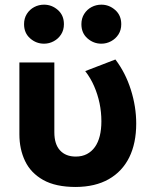

<svg xmlns="http://www.w3.org/2000/svg" viewBox="-20 -766 636 802"><path d="M296.5 15Q212.5 15 160.5 -14.2Q108.5 -43.5 84.8 -93.2Q61 -143 61 -205V-505H207V-213.5Q207 -163.5 230.8 -137.8Q254.5 -112 296.5 -112Q323 -112 343 -122.5Q363 -133 376.5 -152Q390 -171 396.8 -198.2Q403.5 -225.5 403.5 -259Q403.5 -298 395.8 -335Q388 -372 373.2 -406Q358.5 -440 336 -469L462 -517.5Q504 -462.5 526.5 -391.5Q549 -320.5 549 -250Q549 -167.5 519.8 -108.5Q490.5 -49.5 434.2 -17.5Q378 14.5 296.5 15ZM164 -583.5Q131 -583.5 105.8 -605.8Q80.5 -628 80.5 -665Q80.5 -689.5 92.2 -708Q104 -726.5 123 -736.5Q142 -746.5 164 -746.5Q196.5 -746.5 221.8 -724.2Q247 -702 247 -665Q247 -640.5 235.2 -622.2Q223.5 -604 204.5 -593.8Q185.5 -583.5 164 -583.5ZM403.5 -583.5Q370.5 -583.5 345.2 -605.8Q320 -628 320 -665Q320 -689.5 331.8 -708Q343.5 -726.5 362.5 -736.5Q381.5 -746.5 403.5 -746.5Q436 -746.5 461.2 -724.2Q486.5 -702 486.5 -665Q486.5 -640.5 474.8 -622.2Q463 -604 444 -593.8Q425 -583.5 403.5 -583.5Z"/></svg>

Font: Geologica SemiBold
Style: Regular
Weight: 600
Designer: Sindre Bremnes, Frode Helland
Foundry: Monokrom Skriftforlag AS
Version: Version 1.010;gftools[0.9.28]